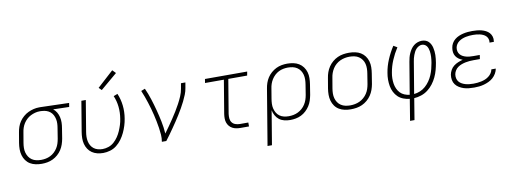

<svg xmlns="http://www.w3.org/2000/svg" viewBox="-71 -1189 4942 1836"><g transform="rotate(-10 2400.0 -270.5)"><path d="M249 8Q219 8 189.5 2Q160 -4 136 -18.5Q112 -33 95.5 -56Q79 -79 71 -107Q63 -135 63 -165Q63 -195 68 -226L85 -326Q89 -352 98 -378.5Q107 -405 123 -428.5Q139 -452 161.5 -471.5Q184 -491 209.5 -503Q235 -515 262 -521.5Q289 -528 316 -528Q320 -528 323.5 -528Q327 -528 331 -528L606 -520L600 -482L445 -486Q465 -471 478 -449Q491 -427 497 -401.5Q503 -376 502.5 -349Q502 -322 497 -294L481 -194Q476 -167 467 -140.5Q458 -114 442.5 -90Q427 -66 405 -46.5Q383 -27 357 -14.5Q331 -2 303.5 3Q276 8 249 8ZM249 -30Q272 -30 294.5 -34.5Q317 -39 338.5 -49.5Q360 -60 378 -77Q396 -94 408.5 -114Q421 -134 428 -156Q435 -178 439 -201L455 -301Q459 -323 460 -345.5Q461 -368 456.5 -389Q452 -410 442.5 -428.5Q433 -447 417 -460.5Q401 -474 380.5 -481Q360 -488 338 -489L325 -490Q322 -490 319 -490Q316 -490 313 -490Q291 -490 269 -484Q247 -478 226 -467.5Q205 -457 187.5 -440.5Q170 -424 157.5 -404.5Q145 -385 137.5 -363Q130 -341 127 -319L110 -219Q106 -195 105.5 -171Q105 -147 111 -125Q117 -103 129.5 -84Q142 -65 160.5 -52.5Q179 -40 202 -35Q225 -30 249 -30Z M845 8Q815 8 787 1Q759 -6 736.5 -21.5Q714 -37 699 -60Q684 -83 677 -110Q670 -137 670.5 -166.5Q671 -196 676 -226L725 -520H768L718 -219Q714 -196 713.5 -173Q713 -150 717.5 -128Q722 -106 733 -87Q744 -68 761 -55Q778 -42 800 -36Q822 -30 845 -30Q874 -30 903.5 -40Q933 -50 956.5 -71Q980 -92 997.5 -118Q1015 -144 1027 -172Q1039 -200 1048 -228.5Q1057 -257 1061 -286Q1071 -345 1065 -402.5Q1059 -460 1037 -510L1076 -525Q1100 -470 1107 -407Q1114 -344 1103 -280Q1098 -247 1087.5 -213.5Q1077 -180 1062 -148Q1047 -116 1025.5 -86.5Q1004 -57 975.5 -34.5Q947 -12 912.5 -2Q878 8 845 8ZM935 -587 909 -613 1066 -756 1097 -724Z M1415 0Q1421 -35 1418.5 -68.5Q1416 -102 1411 -135Q1406 -168 1399.5 -200.5Q1393 -233 1385.5 -265Q1378 -297 1369 -328.5Q1360 -360 1350 -391Q1340 -422 1329 -452.5Q1318 -483 1305 -513L1343 -528Q1367 -475 1385 -419Q1403 -363 1418 -306Q1433 -249 1445 -190.5Q1457 -132 1461 -72Q1484 -103 1506 -134.5Q1528 -166 1549.5 -198Q1571 -230 1591 -262.5Q1611 -295 1629 -328.5Q1647 -362 1662 -397Q1677 -432 1683 -468L1692 -520H1735L1726 -468Q1721 -436 1708.5 -405Q1696 -374 1681 -343.5Q1666 -313 1649 -283.5Q1632 -254 1614 -225Q1596 -196 1577 -167.5Q1558 -139 1538.5 -111Q1519 -83 1499 -55Q1479 -27 1458 0Z M2180 0Q2159 0 2138.5 -3.5Q2118 -7 2100.5 -16.5Q2083 -26 2070.5 -41Q2058 -56 2051.5 -75Q2045 -94 2045 -115.5Q2045 -137 2048 -158L2102 -482H1919L1925 -520H2335L2328 -482H2145L2090 -152Q2087 -129 2089 -107Q2091 -85 2103.5 -68.5Q2116 -52 2137 -45Q2158 -38 2180 -38H2261V0Z M2403 215 2493 -326Q2497 -353 2506 -379.5Q2515 -406 2530.5 -430Q2546 -454 2568.5 -473.5Q2591 -493 2616.5 -505.5Q2642 -518 2669.5 -523Q2697 -528 2724 -528Q2755 -528 2784 -522Q2813 -516 2837 -501.5Q2861 -487 2878 -464Q2895 -441 2903 -413Q2911 -385 2910.5 -355Q2910 -325 2905 -294L2889 -194Q2884 -168 2875.5 -141.5Q2867 -115 2851.5 -91Q2836 -67 2814.5 -47Q2793 -27 2767.5 -14.5Q2742 -2 2714.5 3Q2687 8 2661 8Q2631 8 2603 1Q2575 -6 2554 -22.5Q2533 -39 2519.5 -63.5Q2506 -88 2501 -115L2446 215ZM2653 -30Q2676 -30 2699 -34.5Q2722 -39 2743.5 -49.5Q2765 -60 2783.5 -76.5Q2802 -93 2815 -113.5Q2828 -134 2835.5 -156Q2843 -178 2847 -201L2863 -301Q2867 -325 2867.5 -349Q2868 -373 2862.5 -395Q2857 -417 2844.5 -436Q2832 -455 2813 -467.5Q2794 -480 2771 -485Q2748 -490 2724 -490Q2702 -490 2679 -485.5Q2656 -481 2635 -470.5Q2614 -460 2596 -443Q2578 -426 2565.5 -406Q2553 -386 2545.5 -364Q2538 -342 2535 -319L2519 -223Q2515 -199 2514 -175Q2513 -151 2518.5 -128.5Q2524 -106 2535.5 -86.5Q2547 -67 2565 -54Q2583 -41 2606 -35.5Q2629 -30 2653 -30Z M3250 8Q3250 8 3250 8Q3250 8 3250 8H3249Q3219 8 3190 2Q3161 -4 3136.5 -18.5Q3112 -33 3095.5 -56Q3079 -79 3071 -107Q3063 -135 3063 -165Q3063 -195 3068 -226L3085 -326Q3089 -353 3098.5 -380Q3108 -407 3124.5 -431.5Q3141 -456 3164 -475.5Q3187 -495 3213.5 -507Q3240 -519 3268 -523.5Q3296 -528 3324 -528Q3324 -528 3324 -528Q3324 -528 3324 -528Q3354 -528 3383.5 -522Q3413 -516 3437 -501.5Q3461 -487 3478 -464Q3495 -441 3503 -413Q3511 -385 3510.5 -355Q3510 -325 3505 -294L3489 -194Q3484 -167 3474.5 -140Q3465 -113 3448.5 -88.5Q3432 -64 3409 -44.5Q3386 -25 3359.5 -13Q3333 -1 3305 3.5Q3277 8 3250 8ZM3250 -30Q3273 -30 3296.5 -34.5Q3320 -39 3341.5 -49Q3363 -59 3382 -75.5Q3401 -92 3414.5 -112.5Q3428 -133 3435.5 -155.5Q3443 -178 3447 -201L3463 -301Q3467 -325 3467.5 -349Q3468 -373 3462.5 -395.5Q3457 -418 3444 -436.5Q3431 -455 3412.5 -467.5Q3394 -480 3370.5 -485Q3347 -490 3323 -490Q3300 -490 3277 -485.5Q3254 -481 3232 -471Q3210 -461 3191 -444.5Q3172 -428 3159 -407.5Q3146 -387 3138 -364.5Q3130 -342 3127 -319L3110 -219Q3106 -195 3105.5 -171Q3105 -147 3111 -124.5Q3117 -102 3129.5 -83.5Q3142 -65 3161 -52.5Q3180 -40 3203 -35Q3226 -30 3250 -30Z M3787 215 3821 7Q3789 4 3759.5 -7.5Q3730 -19 3708.5 -39.5Q3687 -60 3673 -87.5Q3659 -115 3653.5 -146Q3648 -177 3648 -209.5Q3648 -242 3654 -275Q3664 -338 3690.5 -400.5Q3717 -463 3754 -520L3790 -499Q3755 -445 3730.5 -387Q3706 -329 3696 -269Q3691 -242 3690.5 -215Q3690 -188 3694 -162.5Q3698 -137 3708.5 -113.5Q3719 -90 3736 -72Q3753 -54 3777 -44Q3801 -34 3827 -31L3879 -343Q3882 -363 3887.5 -383.5Q3893 -404 3901.5 -423Q3910 -442 3922.5 -460.5Q3935 -479 3952 -492.5Q3969 -506 3989.5 -513Q4010 -520 4030 -520Q4049 -520 4066 -514Q4083 -508 4095 -496Q4107 -484 4115 -468.5Q4123 -453 4127 -435.5Q4131 -418 4133 -400Q4135 -382 4134.5 -363.5Q4134 -345 4132 -326.5Q4130 -308 4127 -289Q4121 -255 4112 -221Q4103 -187 4087.5 -154Q4072 -121 4049.5 -91.5Q4027 -62 3997.5 -39.5Q3968 -17 3933 -5.5Q3898 6 3864 8L3830 215ZM3870 -31Q3900 -34 3929 -46Q3958 -58 3981.5 -79Q4005 -100 4023 -126Q4041 -152 4053 -180.5Q4065 -209 4072.5 -238Q4080 -267 4085 -296Q4087 -310 4089 -324.5Q4091 -339 4091.5 -353Q4092 -367 4091.5 -381Q4091 -395 4089 -408.5Q4087 -422 4082.5 -435Q4078 -448 4070.5 -458.5Q4063 -469 4050.5 -475.5Q4038 -482 4024 -482Q4009 -482 3994 -474Q3979 -466 3968 -454Q3957 -442 3949.5 -427.5Q3942 -413 3936.5 -398Q3931 -383 3927 -367.5Q3923 -352 3921 -337Z M4447 8Q4421 8 4395.5 5.5Q4370 3 4346.5 -4.5Q4323 -12 4302 -25Q4281 -38 4267 -57Q4253 -76 4248.5 -101Q4244 -126 4248 -152Q4252 -174 4264 -196Q4276 -218 4295.5 -233Q4315 -248 4338 -257.5Q4361 -267 4384 -273Q4364 -280 4347 -292Q4330 -304 4319 -321Q4308 -338 4305 -359.5Q4302 -381 4306 -403Q4309 -425 4320.5 -445.5Q4332 -466 4350.5 -481Q4369 -496 4390.5 -505Q4412 -514 4434 -519Q4456 -524 4477.5 -526Q4499 -528 4521 -528Q4544 -528 4566.5 -526Q4589 -524 4610.5 -518.5Q4632 -513 4651.5 -503Q4671 -493 4685 -477.5Q4699 -462 4705.5 -440.5Q4712 -419 4708 -396Q4708 -395 4708 -393.5Q4708 -392 4707 -390H4665Q4665 -391 4665 -392Q4665 -393 4666 -395Q4668 -412 4662.5 -427.5Q4657 -443 4646 -454Q4635 -465 4620 -472Q4605 -479 4588.5 -483Q4572 -487 4555 -488.5Q4538 -490 4521 -490Q4504 -490 4486.5 -488.5Q4469 -487 4452 -483.5Q4435 -480 4418 -473.5Q4401 -467 4385.5 -456Q4370 -445 4360 -429.5Q4350 -414 4347 -397Q4344 -378 4348 -361Q4352 -344 4363 -331Q4374 -318 4389 -310Q4404 -302 4421 -297.5Q4438 -293 4455.5 -291.5Q4473 -290 4492 -290H4553L4547 -251H4485Q4466 -251 4446.5 -249.5Q4427 -248 4407.5 -244Q4388 -240 4368.5 -233Q4349 -226 4332 -214Q4315 -202 4304 -184Q4293 -166 4290 -147Q4287 -127 4291.5 -108Q4296 -89 4307.5 -75.5Q4319 -62 4335.5 -53Q4352 -44 4370 -39Q4388 -34 4407.5 -32Q4427 -30 4447 -30Q4466 -30 4485 -32Q4504 -34 4523 -38Q4542 -42 4560.5 -49.5Q4579 -57 4595.5 -69.5Q4612 -82 4623.5 -99Q4635 -116 4638 -135H4681Q4677 -111 4664 -88.5Q4651 -66 4632 -49Q4613 -32 4589.5 -21Q4566 -10 4542.5 -3.5Q4519 3 4495 5.5Q4471 8 4447 8Z"/></g></svg>

Font: Iosevka SS04 XLt Ex Obl
Style: Regular
Weight: 200
Width: 7
Italic angle: -9°
Monospace: yes
Designer: Belleve Invis
Foundry: Belleve Invis
Version: Version 19.0.0; ttfautohint (v1.8.4)